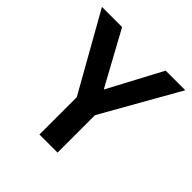

<svg xmlns="http://www.w3.org/2000/svg" viewBox="-183 -848 997 997"><g transform="rotate(45 316.0 -349.0)"><path d="M249 0V-274L10 -698H158L319 -403H321L478 -698H622L382 -275V0Z"/></g></svg>

Font: Plexus Sans SemiBold
Style: Regular
Weight: 600
Version: Version 2.001;PS 002.001;hotconv 1.0.70;makeotf.lib2.5.58329